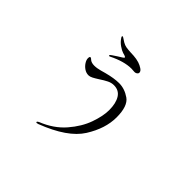

<svg xmlns="http://www.w3.org/2000/svg" viewBox="-194 -1077 1387 1387"><g transform="rotate(45 500.0 -383.0)"><path d="M359 -659Q359 -664 373 -673Q386 -682 406 -695Q410 -697 438 -715Q450 -723 450 -726Q450 -732 437 -736Q436 -736 418 -741.5Q400 -747 374 -765Q348 -783 332 -808Q327 -815 327 -819Q327 -824 331 -824Q335 -824 342 -819Q351 -812 370 -801Q389 -790 407 -787Q426 -784 453 -782.5Q480 -781 486 -781Q516 -779 542 -771Q564 -764 583 -751.5Q602 -739 602 -724Q602 -715 593.5 -708.5Q585 -702 574 -702Q566 -702 557.5 -703Q549 -704 541 -704Q466 -704 370 -656Q366 -654 364 -654Q359 -654 359 -659ZM335 58Q328 58 328 54Q328 47 341 41Q449 -2 515.5 -79Q582 -156 610.5 -237Q639 -318 639 -378Q639 -448 613.5 -489Q588 -530 536 -530Q511 -530 486.5 -518Q462 -506 429 -484Q404 -468 386.5 -459Q369 -450 355 -450Q331 -450 310.5 -464Q290 -478 277.5 -498Q265 -518 265 -534Q265 -553 273 -553Q278 -553 284.5 -547.5Q291 -542 292 -541Q308 -529 335 -529Q362 -529 394 -538Q426 -547 430 -548Q502 -567 552 -567Q609 -567 661.5 -530.5Q714 -494 714 -379Q714 -265 639.5 -146.5Q565 -28 348 55Q339 58 335 58Z"/></g></svg>

Font: Shippori Mincho
Style: Regular
Weight: 400
Designer: FONTDASU
Foundry: FONTDASU / Google Inc. / but / Adobe
Version: Version 3.110; ttfautohint (v1.8.3)